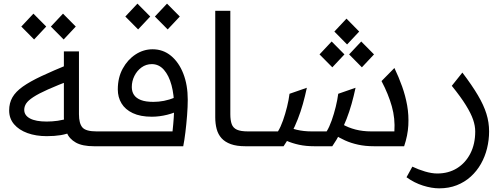

<svg xmlns="http://www.w3.org/2000/svg" viewBox="-20 -799 2752 1049"><path d="M235.2 -55.1Q176.6 -55.1 130.1 -71.9Q83.6 -88.8 56.8 -120.2Q30 -151.7 30 -195.7Q30 -236 47.8 -267.1Q65.6 -298.2 104.6 -325.9Q143.6 -353.5 206.4 -383Q269.2 -412.5 358.9 -449.2L376.2 -364.8Q293.8 -333.5 242 -310.3Q190.1 -287.1 161.8 -268.4Q133.4 -249.7 122.9 -233.4Q112.4 -217 112.4 -199Q112.4 -168.6 144 -151.7Q175.5 -134.9 235.2 -134.9Q264.9 -134.9 295.6 -139.2Q326.2 -143.6 361.6 -154.9L381.5 -81.1Q344.9 -66.1 311.5 -60.6Q278.2 -55.1 235.2 -55.1ZM493.6 0Q430.3 0 394.5 -20Q358.7 -39.9 343.8 -75.8Q329 -111.6 329 -157.9V-518.3H411.4V-175.2Q411.4 -124.8 430.1 -102.9Q448.8 -81.1 506.8 -81.1H537.4V0ZM166.3 -583.3 96.4 -653.9 162.6 -724.4 232.5 -653.9ZM327.8 -583.3 257.9 -653.9 324.2 -724.4 394 -653.9Z M537 0V-81.1H922.6Q927.3 -124.5 929.3 -156.1Q931.3 -187.6 931.3 -215Q931.3 -280.4 917.1 -333.4Q902.9 -386.4 875.6 -417.6Q848.2 -448.7 809.5 -448.7Q778.2 -448.7 753.3 -430.7Q728.5 -412.7 714.3 -384.1Q700.1 -355.6 700.1 -323.5Q700.1 -298.5 712.1 -280.5Q724.1 -262.5 750 -252.4Q775.8 -242.4 818.2 -242.4Q847.2 -242.4 876.2 -248.1Q905.3 -253.8 936 -266.2L972.8 -202.6Q936.5 -182.7 893.5 -172Q850.5 -161.3 809.5 -161.3Q746.9 -161.3 705.4 -181Q664 -200.6 643.8 -234.3Q623.6 -267.9 623.6 -310.3Q623.6 -375.2 650.6 -424.3Q677.6 -473.5 720.7 -501.6Q763.9 -529.8 813.5 -529.8Q871.2 -529.8 914.3 -494.1Q957.4 -458.5 981.6 -396.5Q1005.8 -334.5 1005.8 -254.1Q1005.8 -216.2 1002.1 -168.5Q998.4 -120.9 992.9 -76.1Q987.4 -31.3 981.1 0ZM734.6 -638.2 664.7 -708.7 730.9 -779.2 800.8 -708.7ZM896.1 -638.2 826.2 -708.7 892.5 -779.2 962.3 -708.7Z M1320.6 0Q1273 0 1241.2 -11.5Q1209.3 -23 1190.5 -43.8Q1171.7 -64.6 1163.8 -93.9Q1156 -123.2 1156 -157.9V-740H1238.4V-175.2Q1238.4 -141.5 1246.1 -120.6Q1253.8 -99.8 1274.6 -90.4Q1295.5 -81.1 1333.8 -81.1H1365.1V0Z M2023.7 0Q1975.4 0 1936.3 -8.7Q1897.1 -17.3 1865.6 -31.6Q1834.1 -45.9 1807.1 -63.3L1849.6 -120.8Q1882.7 -101.5 1922.4 -91.3Q1962.1 -81.1 2008.4 -81.1H2134.7Q2139.5 -151.5 2120.8 -217.9Q2102.2 -284.3 2064.5 -356.1L2134.9 -427.5Q2158.9 -377.2 2177.1 -326.3Q2195.2 -275.5 2204.6 -222.7Q2213.9 -169.8 2210.9 -114.4Q2207.9 -58.9 2188 0ZM1365 0V-81.1H1498.7Q1513.4 -104.8 1526.1 -140.7Q1538.7 -176.6 1548.3 -215.3Q1557.8 -254 1561.8 -286.6L1656.5 -319.5Q1646.8 -273.9 1634.9 -231.3Q1622.9 -188.6 1607.2 -148.6Q1591.6 -108.6 1572.4 -71.6Q1553.3 -34.6 1529.3 0ZM1697.3 0Q1651 0 1613.8 -8.1Q1576.5 -16.3 1546.5 -29.4Q1516.5 -42.6 1490.5 -57.9L1533.7 -115.1Q1564.4 -98.8 1601.7 -89.9Q1639.1 -81.1 1682 -81.1H1764.7Q1779.4 -104.8 1792.1 -140.7Q1804.8 -176.6 1814.3 -215.3Q1823.8 -254 1827.9 -286.6L1922.6 -319.5Q1912.9 -273.9 1900.9 -231.3Q1888.9 -188.6 1873.3 -148.6Q1857.6 -108.6 1838.5 -71.6Q1819.3 -34.6 1795.4 0ZM1876.3 -556.1 1806.8 -626.6 1873 -697.2 1942.5 -626.6ZM1795.7 -431.2 1725.8 -501.8 1792 -572.3 1861.9 -501.8ZM1957.2 -431.2 1887.4 -501.8 1953.6 -572.3 2023.4 -501.8Z M2379.6 230Q2338.6 230 2291 215Q2243.3 200 2201 169.4L2232.9 111.5Q2265.6 127.2 2302.3 138.1Q2339 148.9 2369 148.9Q2430.3 148.9 2476.9 120.1Q2523.4 91.2 2549.9 39.5Q2576.4 -12.2 2576.4 -81Q2576.4 -111.4 2564.9 -145.1Q2553.4 -178.8 2525.7 -223.8Q2498.1 -268.8 2448.4 -330.1L2506.2 -402.5Q2559.2 -332.6 2591 -278.6Q2622.9 -224.6 2637.5 -177.6Q2652.2 -130.6 2652.2 -81Q2652.2 -33.9 2641 11.6Q2629.8 57.1 2607.5 96.4Q2585.2 135.7 2552 165.9Q2518.8 196 2475.7 213Q2432.6 230 2379.6 230Z"/></svg>

Font: Lexend Medium
Style: Regular
Weight: 500
Designer: Bonnie Shaver-Troup, Thomas Jockin
Foundry: Lexend
Version: Version 1.005